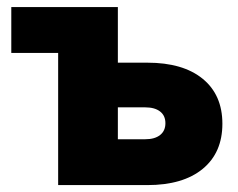

<svg xmlns="http://www.w3.org/2000/svg" viewBox="-20 -536 689 556"><path d="M12.7 -382.8V-515.6H321.3V-354.5H406.7Q509.8 -354.5 566.9 -307.9Q624 -261.2 624 -177.7Q624 -93.8 566.9 -46.9Q509.8 0 406.7 0H148.4V-382.8ZM321.3 -225.1V-132.8H400.9Q428.2 -132.8 443.6 -145Q459 -157.2 459 -179.2Q459 -201.2 443.6 -213.1Q428.2 -225.1 400.9 -225.1Z"/></svg>

Font: Inter Display Extra Bold
Style: Regular
Weight: 800
Designer: Rasmus Andersson
Foundry: rsms
Version: Version 4.000;git-4fc901f